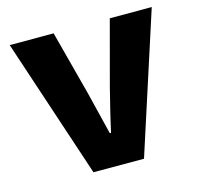

<svg xmlns="http://www.w3.org/2000/svg" viewBox="-88 -662 783 756"><g transform="rotate(-15 303.5 -284.5)"><path d="M203 0H409L593 -569H422L352 -307C338 -251 323 -192 310 -132H305C290 -192 276 -251 262 -307L193 -569H14Z"/></g></svg>

Font: Noto Sans CJK Black
Style: Bold
Weight: 900
Designer: Ryoko NISHIZUKA (kana & ideographs); Paul D. Hunt (Latin, Greek & Cyrillic); Wenlong ZHANG (bopomofo); Sandoll Communica
Foundry: Adobe Systems Incorporated
Version: Version 1.000;PS 1;hotconv 1.0.78;makeotf.lib2.5.61930